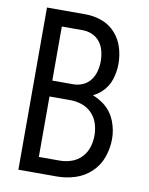

<svg xmlns="http://www.w3.org/2000/svg" viewBox="-83 -796 666 857"><g transform="rotate(10 250.0 -367.5)"><path d="M60 0V-735H235Q273 -735 309 -722Q345 -709 370.5 -680.5Q396 -652 407 -616Q418 -580 418 -542Q418 -506 406.5 -471Q395 -436 368 -411Q351 -395 330 -385Q361 -373 387 -352Q418 -326 433 -287Q448 -248 448 -208Q448 -166 434 -125.5Q420 -85 389 -55.5Q358 -26 317.5 -13Q277 0 235 0ZM140 -72H235Q262 -72 288 -81Q314 -90 333 -110Q352 -130 360 -156Q368 -182 368 -209Q368 -236 360 -262Q352 -288 333 -308Q314 -328 288 -337Q262 -346 235 -346H140ZM140 -418H235Q258 -418 279 -427.5Q300 -437 313.5 -455.5Q327 -474 332.5 -496Q338 -518 338 -540.5Q338 -563 332.5 -585.5Q327 -608 313.5 -626Q300 -644 279 -653.5Q258 -663 235 -663H140Z"/></g></svg>

Font: Iosevka SS01
Style: Regular
Weight: 400
Monospace: yes
Designer: Belleve Invis
Foundry: Belleve Invis
Version: 2.3.3; ttfautohint (v1.8.3)